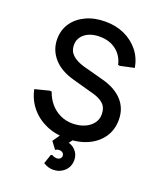

<svg xmlns="http://www.w3.org/2000/svg" viewBox="-166 -817 948 1135"><g transform="rotate(20 308.0 -249.5)"><path d="M317 14Q245 14 187 -12Q129 -38 90.5 -85Q52 -132 39 -195L130 -218L141 -216Q154 -177 179.5 -146.5Q205 -116 241 -98.5Q277 -81 319 -81Q362 -81 394.5 -95Q427 -109 446 -133.5Q465 -158 465 -190Q465 -232 441 -255Q417 -278 371 -290L241 -326Q155 -349 110 -400.5Q65 -452 65 -520Q65 -577 94.5 -620.5Q124 -664 177 -689Q230 -714 299 -714Q366 -714 419.5 -689.5Q473 -665 508.5 -621Q544 -577 555 -516L467 -497L456 -499Q443 -555 401 -587Q359 -619 298 -619Q240 -619 205 -591.5Q170 -564 170 -520Q170 -483 195.5 -459Q221 -435 269 -421L399 -386Q482 -364 526.5 -315Q571 -266 571 -195Q571 -132 539 -85Q507 -38 450 -12Q393 14 317 14ZM305 215Q292 215 276.5 211Q261 207 244 196L264 137L273 135Q281 140 288.5 142Q296 144 302 144Q316 144 324 136.5Q332 129 332 119Q332 108 324 100.5Q316 93 302 93Q287 93 278 101L244 56L292 -13H374L308 76L295 33Q300 32 305 31.5Q310 31 316 31Q354 31 379.5 56.5Q405 82 405 118Q405 162 375.5 188.5Q346 215 305 215Z"/></g></svg>

Font: Fustat SemiBold
Style: Regular
Weight: 600
Designer: Mohamed Gaber, Khaled Hosny, Laura Garcia Mut
Foundry: Kief Type Foundry, Alif Type Foundry, Hard Type Foundry
Version: Version 1.007